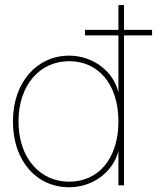

<svg xmlns="http://www.w3.org/2000/svg" viewBox="-20 -748 634 775"><path d="M258.8 7.8C356.9 7.8 436 -55.2 457.5 -136.7H458V0H480.5V-605H593.8V-627.4H480.5V-727.5H458V-627.4H323.2V-605H458V-376H457.5C438.5 -458.5 356.9 -523.4 258.8 -523.4C130.9 -523.4 32.2 -418 32.2 -257.8C32.2 -96.2 129.4 7.8 258.8 7.8ZM258.8 -14.6C143.1 -14.6 54.7 -108.4 54.7 -257.8C54.7 -407.2 143.1 -501 258.8 -501C377.9 -501 458 -407.2 458 -257.8C458 -108.4 377.9 -14.6 258.8 -14.6Z"/></svg>

Font: Raveo Display Display Thin
Style: Regular
Weight: 100
Designer: Jakub Foglar, Rasmus Andersson (Inter)
Foundry: Jakubfoglar.com
Version: Version 1.100;Glyphs 3.2.3 (3260)